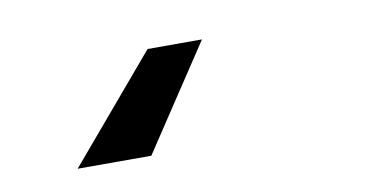

<svg xmlns="http://www.w3.org/2000/svg" viewBox="-33 -58 551 285"><g transform="rotate(-10 242.5 84.5)"><path d="M66 163 199 6H281L177 163Z"/></g></svg>

Font: Coval
Style: ExtraBold Italic
Weight: 800
Foundry: Context Ltd
Version: Version 001.000